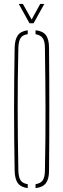

<svg xmlns="http://www.w3.org/2000/svg" viewBox="-20 -959 324 983"><path d="M122 4Q86.5 -0.5 71.2 -21.5Q56 -42.5 55 -85Q53.5 -169.5 52.8 -246.8Q52 -324 52 -399.5Q52 -475 52.8 -552.2Q53.5 -629.5 55 -714Q56 -757 71.2 -778.2Q86.5 -799.5 122 -804V-784Q96 -780.5 85.5 -764.5Q75 -748.5 74 -714Q72 -631.5 71.2 -555Q70.5 -478.5 70.5 -403Q70.5 -327.5 71.5 -249.2Q72.5 -171 74 -85Q75 -51.5 85.5 -35.8Q96 -20 122 -16ZM162 4V-16Q188 -20 198.8 -35.8Q209.5 -51.5 210 -85Q212 -171 212.5 -249.2Q213 -327.5 213 -403Q213 -478.5 212 -555Q211 -631.5 210 -714Q209.5 -748.5 198.5 -764Q187.5 -779.5 162 -784V-804Q199 -800.5 215 -779Q231 -757.5 231 -714Q232 -629.5 232.2 -552.2Q232.5 -475 232.5 -399.5Q232.5 -324 232.2 -246.8Q232 -169.5 231 -85Q231 -42.5 215 -21.2Q199 0 162 4ZM131 -840 76 -939H97L142 -859L186 -939H207L152 -840Z"/></svg>

Font: Big Shoulders Stencil Display SC Thin
Style: Regular
Weight: 100
Designer: Patric King
Foundry: XO Type Co
Version: Version 2.001